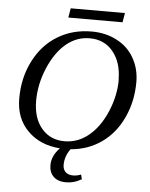

<svg xmlns="http://www.w3.org/2000/svg" viewBox="-63 -835 848 1083"><g transform="rotate(5 361.0 -294.0)"><path d="M440 173 437 172Q398 196 351 196Q306 196 281 172Q256 148 256 107Q256 54 301 8Q188 0 118 -70Q48 -140 48 -252Q48 -371 97 -466Q146 -562 231 -613Q315 -664 423 -664Q502 -664 565 -631Q629 -598 663 -538Q698 -477 698 -402Q698 -292 655 -200Q612 -107 535 -53Q459 0 361 8Q330 51 330 99Q330 124 345 139Q360 154 388 154Q410 154 433 145ZM598 -407H597Q597 -504 547 -565Q498 -625 415 -625Q341 -625 282 -576Q222 -526 183 -434Q144 -341 144 -248Q144 -150 193 -92Q242 -34 323 -34Q397 -34 458 -83Q520 -133 559 -224Q598 -316 598 -407ZM284 -731 293 -784H600L591 -731Z"/></g></svg>

Font: Libra Serif Modern
Style: Italic
Weight: 400
Italic angle: -12°
Designer: Stefan Peev, Context Ltd
Foundry: Stefan Peev, Context Ltd
Version: Version 1.000